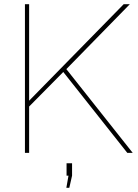

<svg xmlns="http://www.w3.org/2000/svg" viewBox="-20 -730 661 917"><path d="M99.1 0V-710H119.1V-249L570.8 -710H600.1L296.9 -399.9L613.8 0H587.9L282.2 -386.2L119.1 -221.2V0ZM296.9 167 307.1 108.9H297.9V49.8H324.2V108.9L311 167Z"/></svg>

Font: Rawline Thin
Style: Regular
Weight: 250
Designer: Matt McInerney, Pablo Impallari, Rodrigo Fuenzalida
Foundry: Matt McInerney, Pablo Impallari, Rodrigo Fuenzalida
Version: Version 4.020;PS 004.020;hotconv 1.0.88;makeotf.lib2.5.64775